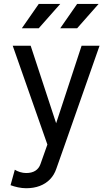

<svg xmlns="http://www.w3.org/2000/svg" viewBox="-20 -743 566 987"><path d="M269.5 124.5 313.5 0 491.7 -507.8H399.4L268.6 -109.4L137.7 -507.8H45.4L223.6 0L188 100.6Q180.2 123 161.6 134.8Q143.1 146.5 114.7 146.5Q99.1 146.5 82.5 141.4Q65.9 136.2 56.2 129.4L34.2 209Q50.8 215.3 72.5 220Q94.2 224.6 114.7 224.6Q153.3 224.6 184.3 212.9Q215.3 201.2 237.1 178.7Q258.8 156.2 269.5 124.5ZM376.5 -597.7 486.8 -722.7H376.5L289.6 -597.7ZM179.2 -597.7 289.6 -722.7H179.2L92.3 -597.7Z"/></svg>

Font: Giphurs SC
Style: Regular
Weight: 400
Version: Version 0.920